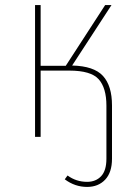

<svg xmlns="http://www.w3.org/2000/svg" viewBox="-20 -539 534 756"><path d="M264 -281Q350 -279 385.5 -240Q421 -201 421 -124V86Q421 140 394 168.5Q367 197 323 197Q275 197 235 167L246 152Q280 177 323 177Q357 177 378 155Q399 133 399 86V-123Q399 -193 368.5 -227Q338 -261 253 -261H140V0H118V-519H140V-280H239L394 -519H419Z"/></svg>

Font: FiraGO Thin
Style: Regular
Weight: 100
Designer: bBox Type
Foundry: bBox Type GmbH
Version: Version 1.001;PS 001.001;hotconv 1.0.88;makeotf.lib2.5.64775